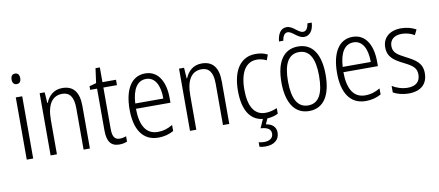

<svg xmlns="http://www.w3.org/2000/svg" viewBox="-81 -1054 3701 1617"><g transform="rotate(-10 1770.0 -245.5)"><path d="M104 -731C79 -731 67 -713 67 -686C67 -658 80 -641 104 -641C128 -641 141 -658 141 -686C141 -713 129 -731 104 -731ZM131 -532H76V0H131Z M474 -542C401 -542 355 -496 333 -440H329L323 -532H280V0H334V-294C334 -429 382 -494 466 -494C529 -494 562 -450 562 -353V0H616V-363C616 -486 566 -542 474 -542Z M879 -38C833 -38 817 -70 817 -133V-486H933V-532H817V-658H780L763 -533L704 -517V-486H763V-130C763 -35 794 10 867 10C894 10 916 5 934 -3V-49C920 -43 899 -38 879 -38Z M1183 -542C1064 -542 1002 -434 1002 -264C1002 -99 1065 10 1201 10C1252 10 1293 -2 1332 -23V-75C1288 -49 1250 -38 1205 -38C1107 -38 1057 -115 1056 -262H1351V-303C1351 -434 1299 -542 1183 -542ZM1183 -495C1263 -495 1299 -412 1298 -307H1058C1065 -432 1110 -495 1183 -495Z M1666 -542C1593 -542 1547 -496 1525 -440H1521L1515 -532H1472V0H1526V-294C1526 -429 1574 -494 1658 -494C1721 -494 1754 -450 1754 -353V0H1808V-363C1808 -486 1758 -542 1666 -542Z M2196 141C2196 95 2165 65 2111 57L2132 10C2166 8 2199 0 2225 -14V-62C2194 -48 2160 -39 2125 -39C2027 -39 1983 -124 1983 -262C1983 -412 2037 -493 2130 -493C2157 -493 2186 -486 2212 -473L2229 -519C2202 -534 2168 -542 2128 -542C2002 -542 1928 -441 1928 -261C1928 -101 1984 -5 2094 8L2061 82C2115 86 2149 101 2149 142C2149 180 2119 201 2073 201C2056 201 2039 199 2025 195V234C2039 238 2058 240 2077 240C2151 240 2196 203 2196 141Z M2341 -611H2378C2384 -655 2402 -675 2425 -675C2466 -675 2502 -612 2557 -612C2602 -612 2636 -649 2640 -720H2603C2597 -678 2581 -656 2556 -656C2513 -656 2480 -719 2424 -719C2375 -719 2347 -677 2341 -611ZM2679 -267C2679 -439 2616 -542 2491 -542C2366 -542 2301 -443 2301 -267C2301 -93 2368 10 2490 10C2616 10 2679 -93 2679 -267ZM2357 -267C2357 -413 2398 -494 2491 -494C2585 -494 2623 -408 2623 -267C2623 -118 2582 -38 2490 -38C2399 -38 2357 -121 2357 -267Z M2957 -542C2838 -542 2776 -434 2776 -264C2776 -99 2839 10 2975 10C3026 10 3067 -2 3106 -23V-75C3062 -49 3024 -38 2979 -38C2881 -38 2831 -115 2830 -262H3125V-303C3125 -434 3073 -542 2957 -542ZM2957 -495C3037 -495 3073 -412 3072 -307H2832C2839 -432 2884 -495 2957 -495Z M3504 -136C3504 -223 3448 -255 3373 -294C3301 -331 3266 -353 3266 -408C3266 -463 3306 -495 3370 -495C3408 -495 3448 -483 3477 -465L3499 -510C3463 -530 3419 -542 3371 -542C3272 -542 3213 -487 3213 -407C3213 -322 3267 -289 3344 -250C3414 -215 3449 -191 3449 -134C3449 -75 3414 -39 3342 -39C3293 -39 3244 -56 3210 -78V-22C3240 -5 3286 10 3343 10C3447 10 3504 -44 3504 -136Z"/></g></svg>

Font: Noto Sans Malayalam Condensed Light
Style: Regular
Weight: 300
Width: 3
Designer: Jelle Bosma - Monotype Design Team
Foundry: Monotype Imaging Inc.
Version: Version 2.104